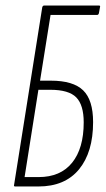

<svg xmlns="http://www.w3.org/2000/svg" viewBox="-20 -675 385 695"><path d="M35 0Q29 0 31 -6L133 -649Q135 -655 140 -655H338Q344 -655 342 -649L338 -627Q336 -621 332 -621H163L125 -383H164Q245 -383 281 -348Q317 -313 317 -233Q317 -124 266 -62Q215 0 119 0ZM69 -34H120Q199 -34 241 -86Q283 -138 283 -232Q283 -295 256 -322.5Q229 -350 162 -350H119Z"/></svg>

Font: Sofia Sans Extra Condensed ExtraLight
Style: Italic
Weight: 250
Italic angle: -9°
Version: Version 4.100